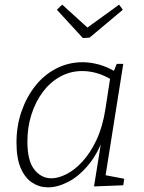

<svg xmlns="http://www.w3.org/2000/svg" viewBox="-20 -800 622 827"><path d="M187 7Q150 7 119 -13Q88 -33 69.5 -75.5Q51 -118 51 -186Q51 -257 72.5 -319.5Q94 -382 132 -430Q170 -478 222.5 -505Q275 -532 336 -532Q370 -532 408 -521.5Q446 -511 487 -485L467 -486L483 -525H511L431 -21L415 -49L515 -30L511 -2L385 3L419 -209L432 -226Q406 -145 363.5 -93Q321 -41 274.5 -17Q228 7 187 7ZM201 -32Q231 -32 266.5 -50Q302 -68 335.5 -104.5Q369 -141 395.5 -197Q422 -253 434 -330L456 -473L465 -454Q431 -475 398.5 -484.5Q366 -494 334 -494Q283 -494 239.5 -470Q196 -446 164.5 -404Q133 -362 115.5 -307Q98 -252 98 -190Q98 -107 128 -69.5Q158 -32 201 -32ZM493 -780 509 -758 366 -638 337 -636 225 -758 248 -780 369 -670H341Z"/></svg>

Font: Bitter Thin Light
Style: Italic
Weight: 300
Italic angle: -9°
Version: Version 2.002